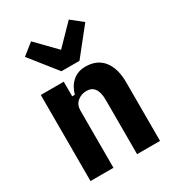

<svg xmlns="http://www.w3.org/2000/svg" viewBox="-190 -905 920 1014"><g transform="rotate(-30 270.0 -398.0)"><path d="M61 0V-525H201V-436H217Q223 -457 233 -475Q243 -493 258 -507Q273 -521 293 -529Q313 -537 339 -537Q410 -537 447.5 -489.5Q485 -442 485 -357V0H345V-330Q345 -423 280 -423Q248 -423 224.5 -403.5Q201 -384 201 -349V0ZM218 -579 89 -741 158 -796 273 -678 388 -796 457 -741 328 -579Z"/></g></svg>

Font: IBM Plex Sans Cond
Style: Bold
Weight: 700
Width: 3
Designer: Mike Abbink, Paul van der Laan, Pieter van Rosmalen
Foundry: Bold Monday
Version: Version 1.3